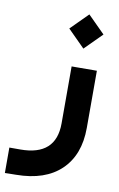

<svg xmlns="http://www.w3.org/2000/svg" viewBox="-105 -648 578 929"><g transform="rotate(10 184.0 -183.5)"><path d="M172.9 -513.2 256.8 -597.2 340.8 -513.2 256.8 -429.2ZM41 104.5Q215.8 104.5 215.8 -54.2V-314.9V-334.5H235.4L320.3 -335H339.8V-315.4V-54.2Q339.8 78.6 262.2 153.1Q184.6 227.5 42 228.5L7.3 229L-12.7 229.5V209.5V124V104.5H6.8Z"/></g></svg>

Font: Shabnam FD-WOL
Style: Bold-FD-WOL
Weight: 700
Foundry: DejaVu fonts team - Redesigned by Saber Rastikerdar - Based on Vazir font
Version: Version 5.0.0